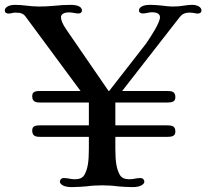

<svg xmlns="http://www.w3.org/2000/svg" viewBox="-45 -766 845 786"><path d="M200.2 -22.5C200.2 -12.2 214.8 0 248 0C267.1 0 299.8 -2 311.5 -3.4C326.7 -5.9 356.4 -7.3 373 -7.3C389.6 -7.3 419.4 -5.9 434.6 -3.4C446.3 -2 479 0 498 0C531.2 0 545.9 -12.2 545.9 -22.5C545.9 -30.3 540 -37.1 529.8 -37.1C521.5 -37.1 514.6 -36.1 507.3 -34.7C501 -33.2 493.7 -32.2 483.9 -32.2C466.3 -32.2 452.6 -37.6 445.8 -49.8C432.6 -72.8 427.2 -101.6 427.2 -156.7V-205.6H636.7C659.2 -205.6 672.9 -208.5 672.9 -227.5C672.9 -251.5 657.2 -252.9 636.2 -252.9H427.2V-346.2H636.7C659.2 -346.2 672.9 -349.1 672.9 -368.2C672.9 -392.1 657.2 -393.6 636.2 -393.6H455.1L690.9 -696.3C699.7 -707.5 711.4 -714.4 731.4 -714.4C736.8 -714.4 746.6 -713.4 751 -712.4C755.9 -711.4 759.8 -710.4 763.7 -710.4C773.9 -710.4 779.8 -715.3 779.8 -723.1C779.8 -737.3 762.2 -746.1 742.2 -746.1C727.1 -746.1 716.8 -744.1 706.1 -742.7C694.3 -740.7 682.1 -739.3 662.1 -739.3C649.4 -739.3 636.7 -740.7 621.1 -742.7C606.9 -744.1 590.3 -746.1 568.8 -746.1C538.1 -746.1 523.9 -735.4 523.9 -723.1C523.9 -715.3 530.3 -710.9 539.6 -710.9C545.4 -710.9 552.7 -711.9 558.6 -713.4C565.4 -714.8 570.3 -715.8 576.7 -715.8C599.6 -715.8 609.9 -708.5 609.9 -695.3C609.9 -674.3 576.7 -622.1 553.2 -587.9L401.9 -393.6H399.4L226.6 -645C210 -668.9 204.6 -685.1 204.6 -695.3C204.6 -706.1 213.9 -715.3 237.8 -715.3C244.6 -715.3 250.5 -714.4 255.9 -713.4C262.2 -712.4 268.6 -710.9 274.9 -710.9C287.1 -710.9 290.5 -716.8 290.5 -723.1C290.5 -737.3 274.4 -746.1 243.7 -746.1C220.7 -746.1 198.7 -744.6 176.3 -742.2C154.8 -740.2 132.8 -739.3 113.8 -739.3C96.2 -739.3 76.2 -741.2 60.5 -743.2C45.4 -744.6 33.7 -746.1 17.6 -746.1C-11.7 -746.1 -25.4 -734.9 -25.4 -723.1C-25.4 -714.8 -19.5 -710.4 -9.3 -710.4C-4.4 -710.4 -0.5 -711.4 3.4 -712.4C8.3 -713.4 12.7 -714.4 17.6 -714.4C41.5 -714.4 51.3 -710 61 -696.3L284.7 -393.6H123.5C101.6 -393.6 86.9 -392.1 86.9 -372.6C86.9 -349.1 101.1 -346.2 122.1 -346.2H318.8V-252.9H123.5C101.6 -252.9 86.9 -251.5 86.9 -231.9C86.9 -208.5 101.1 -205.6 122.1 -205.6H318.8V-156.7C318.8 -101.6 313.5 -72.8 300.3 -49.8C293.5 -37.6 279.8 -32.2 262.2 -32.2C252.4 -32.2 245.1 -33.2 238.8 -34.7C231.4 -36.1 224.6 -37.1 216.3 -37.1C206.1 -37.1 200.2 -30.3 200.2 -22.5Z"/></svg>

Font: Stoke
Style: Light
Weight: 300
Designer: Nicole Fally
Foundry: Nicole Fally
Version: Version 1.001